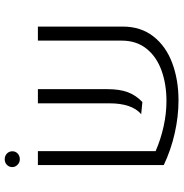

<svg xmlns="http://www.w3.org/2000/svg" viewBox="-2 -744 759 794"><g transform="rotate(-90 377.0 -347.5)"><path d="M82.5 0ZM148.4 -83Q197.8 -61.5 251.2 -49.8Q304.7 -38.1 355 -38.1Q425.8 -38.1 482.7 -58.8Q539.6 -79.6 572.5 -121.1Q605.5 -162.6 605.5 -223.1V-569.8H663.6V-219.2Q663.6 -144 622.8 -92Q582 -40 512.7 -14.2Q443.4 11.7 357.9 11.7Q292 11.7 222.7 -3.9Q153.3 -19.5 90.8 -49.3V-569.8H148.4ZM346.2 -273.9V-569.8H404.8V-281.7Q404.8 -231.9 392.3 -198.2Q379.9 -164.6 351.6 -137.7L301.3 -142.6Q346.2 -181.2 346.2 -273.9ZM82.5 -675.3Q82.5 -689 91.8 -698Q101.1 -707 114.7 -707Q128.9 -707 138.4 -698Q147.9 -689 147.9 -675.3Q147.9 -662.1 138.4 -653.3Q128.9 -644.5 114.7 -644.5Q101.6 -644.5 92 -654.1Q82.5 -663.6 82.5 -675.3Z"/></g></svg>

Font: Heebo Light
Style: Regular
Weight: 300
Designer: Oded Ezer
Foundry: Meir Sadan
Version: Version 2.001; ttfautohint (v1.5.14-ce02) -l 8 -r 50 -G 200 